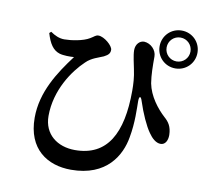

<svg xmlns="http://www.w3.org/2000/svg" viewBox="-94 -951 1188 1109"><g transform="rotate(10 500.0 -396.5)"><path d="M773 -737C773 -675 822 -626 884 -626C946 -626 995 -675 995 -737C995 -799 946 -848 884 -848C822 -848 773 -799 773 -737ZM814 -737C814 -776 845 -807 884 -807C923 -807 954 -776 954 -737C954 -698 923 -667 884 -667C845 -667 814 -698 814 -737ZM132 -701C150 -640 173 -606 212 -594C235 -587 276 -587 297 -589C216 -481 134 -356 134 -205C134 -21 254 55 392 55C602 55 676 -82 694 -188C711 -277 706 -364 706 -402C706 -435 717 -436 726 -406C748 -338 779 -269 805 -233C824 -205 849 -182 876 -182C903 -182 917 -208 917 -241C916 -291 897 -316 872 -338C827 -379 776 -444 762 -517C754 -567 754 -616 754 -673C754 -711 720 -745 681 -747C655 -747 632 -724 632 -689C632 -658 645 -607 650 -580C660 -534 662 -495 662 -456C662 -205 584 -61 395 -61C292 -61 211 -121 211 -229C211 -381 298 -506 365 -569C397 -601 437 -610 466 -623C494 -637 501 -649 501 -667C501 -691 449 -736 415 -736C398 -736 393 -726 370 -713C333 -690 262 -680 224 -680C194 -680 168 -692 142 -710Z"/></g></svg>

Font: Noto Serif CJK HK
Style: Bold
Weight: 700
Designer: Ryoko NISHIZUKA 西塚涼子 (kana & ideographs); Frank Grießhammer (Latin, Greek & Cyrillic); Wenlong ZHANG 张文龙 (bopomofo); San
Foundry: Adobe
Version: Version 2.001;hotconv 1.1.0;makeotfexe 2.6.0